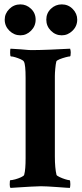

<svg xmlns="http://www.w3.org/2000/svg" viewBox="-20 -874 381 897"><path d="M29.3 3.9Q25.4 0 25.4 -11.7Q25.4 -32.2 28.3 -32.2Q36.1 -32.2 50.8 -36.1Q65.4 -40 78.1 -45.9Q90.8 -51.8 92.8 -56.6Q96.7 -70.3 98.1 -89.8Q99.6 -109.4 99.6 -134.8V-509.8Q99.6 -572.3 91.8 -585.9Q88.9 -591.8 76.7 -597.2Q64.5 -602.5 51.8 -606.4Q39.1 -610.4 31.2 -610.4Q27.3 -610.4 27.3 -627Q27.3 -644.5 29.3 -646.5L76.2 -643.6Q97.7 -641.6 111.3 -640.6Q125 -639.6 138.2 -640.1Q151.4 -640.6 170.9 -640.6Q190.4 -640.6 307.6 -646.5Q310.5 -637.7 310.5 -628.9Q310.5 -610.4 306.6 -610.4Q300.8 -610.4 286.1 -606.4Q271.5 -602.5 258.3 -597.2Q245.1 -591.8 243.2 -586.9Q240.2 -575.2 238.3 -554.2Q236.3 -533.2 236.3 -518.6V-142.6Q236.3 -115.2 238.3 -93.8Q240.2 -72.3 244.1 -56.6Q246.1 -52.7 258.3 -46.9Q270.5 -41 284.7 -36.6Q298.8 -32.2 304.7 -32.2Q308.6 -32.2 308.6 -13.7Q308.6 -3.9 306.6 3.9Q302.7 3.9 288.1 2.9Q273.4 2 248 0Q222.7 -2 203.1 -2.9Q183.6 -3.9 170.9 -3.9Q153.3 -3.9 123 -2Q92.8 0 65.9 1.5Q39.1 2.9 29.3 3.9ZM268.6 -709Q239.3 -709 217.8 -730.5Q196.3 -752 196.3 -782.2Q196.3 -812.5 217.8 -833Q239.3 -853.5 268.6 -853.5Q298.8 -853.5 319.8 -832Q340.8 -810.5 340.8 -782.2Q340.8 -752 318.8 -730.5Q296.9 -709 268.6 -709ZM75.2 -709Q45.9 -709 23.9 -730.5Q2 -752 2 -782.2Q2 -810.5 23.4 -832Q44.9 -853.5 75.2 -853.5Q103.5 -853.5 125 -833Q146.5 -812.5 146.5 -782.2Q146.5 -752 125 -730.5Q103.5 -709 75.2 -709Z"/></svg>

Font: Crimson Text Bold
Style: Bold
Weight: 700
Designer: Sebastian Kosch
Foundry: Sebastian Kosch
Version: Version 1.10 July 1, 2025